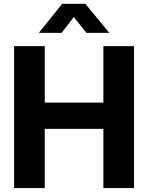

<svg xmlns="http://www.w3.org/2000/svg" viewBox="-20 -964 759 984"><path d="M52.3 -727.5H209.4V-438H509.8V-727.5H666.8V0H509.8V-303.6H209.4V0H52.3ZM179.3 -795.4V-795.9L298.6 -944.4H417.8L539.8 -795.9V-795.4H423L358.4 -876.7L295.7 -795.4Z"/></svg>

Font: Intratopia Thin
Style: Regular
Weight: 100
Designer: Rasmus Andersson
Foundry: rsms
Version: Version 3.000;Glyphs 3.2.3 (3260)